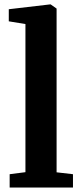

<svg xmlns="http://www.w3.org/2000/svg" viewBox="-20 -839 364 859"><path d="M93.8 -68.7V-731.4L19.3 -743.6V-797.7L204.5 -819.4H206.6L233.2 -800.6V-68.1L306.5 -59.6V0H23.2V-59.6Z"/></svg>

Font: Merriweather 7pt Light
Style: Regular
Weight: 300
Designer: Eben Sorkin
Foundry: Eben Sorkin
Version: Version 2.200;gftools[0.9.31]